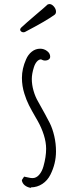

<svg xmlns="http://www.w3.org/2000/svg" viewBox="-20 -915 382 949"><path d="M79.6 -768.6Q79.6 -763.2 84.5 -759.3Q89.4 -755.4 95.7 -755.4Q100.6 -755.4 104 -757.3Q209.5 -812.5 249.5 -841.8Q256.8 -847.2 256.8 -857.4Q256.8 -870.6 246.3 -882.8Q235.8 -895 224.1 -895Q221.2 -895 215.8 -893.1Q203.1 -880.9 156.7 -841.8Q107.9 -800.3 85 -778.8Q79.6 -773.4 79.6 -768.6ZM147.5 -582.5Q152.8 -599.6 162.1 -610.4Q171.4 -621.1 182.6 -621.6Q192.9 -615.7 203.6 -615.7Q213.4 -615.7 220.7 -620.8Q228 -626 228 -634.8Q228 -651.4 212.6 -662.8Q197.3 -674.3 178.7 -674.3Q155.8 -674.3 137.5 -659.9Q119.1 -645.5 108.9 -621.6Q88.4 -575.7 88.4 -530.3Q88.4 -489.7 100.6 -451.7Q109.9 -421.4 123 -395.3Q136.2 -369.1 156.7 -334L166 -317.9Q185.1 -284.2 196.5 -248.3Q208 -212.4 208 -179.2Q208 -140.1 194.8 -92.8Q187.5 -66.9 173.3 -50.8Q159.2 -34.7 140.6 -34.7Q131.3 -34.7 117.7 -38.1Q113.8 -39.1 99.1 -42L87.9 -24.9Q89.8 -9.3 102.1 0.7Q114.3 10.7 132.8 13.7V11.2Q164.1 10.7 189.5 -6.1Q214.8 -22.9 229 -51.3Q256.8 -106.4 256.8 -167Q256.8 -205.1 248.3 -242.2Q239.7 -279.3 226.1 -306.6Q205.1 -347.7 168.5 -412.6Q154.3 -436.5 145.8 -466.3Q137.2 -496.1 137.2 -524.9Q137.2 -549.8 147.5 -582.5Z"/></svg>

Font: Amatica SC
Style: Bold
Weight: 400
Designer: Vernon Adams, Ben Nathan
Foundry: newtypography
Version: Version 2.000